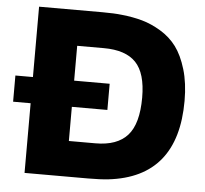

<svg xmlns="http://www.w3.org/2000/svg" viewBox="-52 -785 899 840"><g transform="rotate(5 397.5 -365.0)"><path d="M423 -421V-306H267V-156H384Q479 -156 524.5 -207Q570 -258 570 -373Q570 -480 525 -527Q480 -574 384 -574H267V-421ZM9 -306V-421H86V-730H365Q417 -730 450 -726Q499 -721 540 -709.5Q581 -698 622.5 -673Q664 -648 692 -610.5Q720 -573 738 -513Q756 -453 756 -375Q756 -39 454 -4Q418 0 365 0H86V-306Z"/></g></svg>

Font: Nacelle Heavy
Style: Regular
Weight: 800
Designer: Sora Sagano
Foundry: Sora Sagano
Version: Version 1.000;FEAKit 1.0